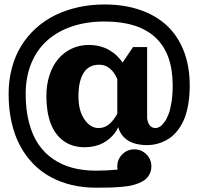

<svg xmlns="http://www.w3.org/2000/svg" viewBox="-20 -665 909 880"><path d="M517.6 97.7Q517.6 65.2 540.4 42.4Q563.2 19.5 595.7 19.5Q628.2 19.5 651 42.4Q673.8 65.2 673.8 97.7Q673.8 120.4 662 139.2Q650.1 158 630.4 167.7Q613 177 591.7 182.7Q570.3 188.5 541.7 191Q513.2 193.6 487.1 194.5Q460.9 195.3 419.9 195.3Q361.8 195.3 309.7 183Q257.6 170.7 213 146.7Q168.5 122.8 132.7 86.2Q96.9 49.6 71.8 2.6Q46.6 -44.4 33.1 -104.6Q19.5 -164.8 19.5 -234.4Q19.5 -297.9 34.7 -354.1Q49.8 -410.4 77.6 -455.3Q105.5 -500.2 145.1 -536Q184.8 -571.8 233.5 -595.6Q282.2 -619.4 339.4 -632Q396.5 -644.5 459 -644.5Q549.3 -644.5 621.9 -619.6Q694.6 -594.7 745 -547.6Q795.4 -500.5 822.5 -430.8Q849.6 -361.1 849.6 -273.4Q849.6 -224.4 842.2 -183.6Q834.7 -142.8 822.5 -115.1Q810.3 -87.4 793.2 -66.2Q776.1 -44.9 758.8 -32.7Q741.5 -20.5 721.6 -12.8Q701.7 -5.1 685.9 -2.6Q670.2 0 654.3 0Q625.5 0 602.3 -6.1Q579.1 -12.2 563.2 -23.3Q547.4 -34.4 537.2 -49.1Q527.1 -63.7 522 -81.8Q514.6 -66.7 504.8 -53.7Q494.9 -40.8 481.1 -28.9Q467.3 -17.1 450.9 -8.7Q434.6 -0.2 413.3 4.8Q392.1 9.8 368.2 9.8Q311 9.8 271.2 -19.2Q231.4 -48.1 212 -100.3Q192.6 -152.6 192.6 -224.9Q192.6 -277.8 207.3 -321.9Q221.9 -366 247.8 -395.9Q273.7 -425.8 309.4 -442.4Q345.2 -459 387.2 -459Q406.7 -459 424.8 -455.6Q442.9 -452.1 456.3 -447.1Q469.7 -442.1 482.5 -434.3Q495.4 -426.5 503.8 -419.9Q512.2 -413.3 520.6 -404.3Q529.1 -395.3 533.1 -390.1Q537.1 -385 542 -378.2L589.6 -449.2H654.3V-127Q654.3 -119.6 656.4 -111.6Q658.4 -103.5 662.6 -95.8Q666.7 -88.1 674.6 -83.1Q682.4 -78.1 692.4 -78.1Q702.1 -78.1 712.3 -84.1Q722.4 -90.1 733.3 -104.9Q744.1 -119.6 752.4 -141.2Q760.7 -162.8 766.1 -197.1Q771.5 -231.4 771.5 -273.4Q771.5 -418.9 693 -492.7Q614.5 -566.4 459 -566.4Q377.4 -566.4 310.7 -544.1Q243.9 -521.7 196.7 -479.7Q149.4 -437.7 123.5 -375.1Q97.7 -312.5 97.7 -234.4Q97.7 -162.1 112.8 -103.9Q127.9 -45.7 155.6 -4.6Q183.3 36.4 223.4 63.8Q263.4 91.3 312.5 104.2Q361.6 117.2 419.9 117.2Q469.7 117.2 519 112.3Q517.6 105 517.6 97.7ZM517.6 -143.8V-303Q504.6 -333 483.9 -350.7Q463.1 -368.4 434.8 -368.4Q386.5 -368.4 363 -330.6Q339.6 -292.7 339.6 -223.1Q339.6 -158 366.8 -118Q394 -78.1 431.6 -78.1Q458.5 -78.1 478.9 -94.6Q499.3 -111.1 517.6 -143.8Z"/></svg>

Font: Orelega One
Style: Regular
Weight: 400
Version: Version 1.1 ; ttfautohint (v1.8.3)